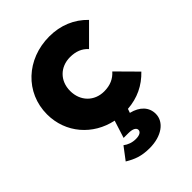

<svg xmlns="http://www.w3.org/2000/svg" viewBox="-207 -596 911 911"><g transform="rotate(-45 248.0 -141.0)"><path d="M253 215C335 215 389 174 389 120C389 76 359 43 305 30L312 10C380 5 436 -22 482 -70L385 -168C362 -142 332 -128 291 -128C226 -128 178 -175 178 -244C178 -312 226 -358 291 -358C330 -358 360 -346 382 -321L480 -419C431 -470 366 -497 291 -497C138 -497 22 -388 22 -243C22 -118 108 -20 228 5L200 93H232C263 93 277 103 277 116C277 128 265 138 238 138C213 138 192 130 175 117L128 179C166 202 199 215 253 215Z"/></g></svg>

Font: MV Cash
Style: Bold
Weight: 700
Designer: Rodrigo Fuenzalida
Foundry: fragTYPE
Version: Version 1.100;Glyphs 3.1.2 (3151)